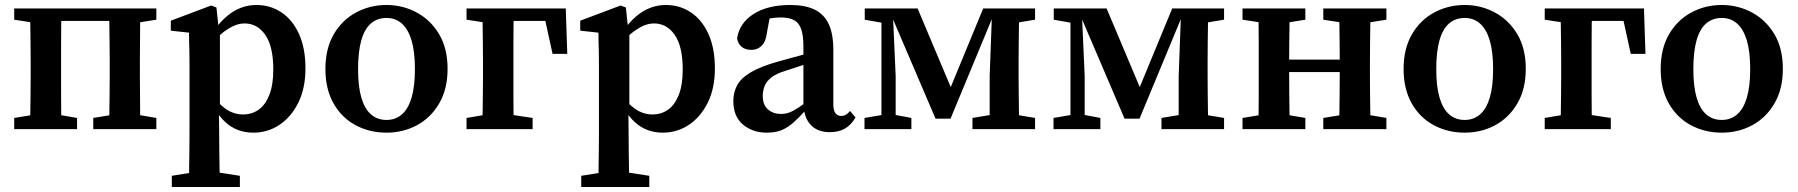

<svg xmlns="http://www.w3.org/2000/svg" viewBox="-20 -518 7209 770"><path d="M100 0Q101 -26 101.5 -63Q102 -100 102.5 -140Q103 -180 103 -213V-272Q103 -304 102.5 -344Q102 -384 101.5 -422Q101 -460 100 -484H227Q226 -460 225.5 -422Q225 -384 225 -344Q225 -304 225 -272V-213Q225 -180 225 -140Q225 -100 225.5 -63Q226 -26 227 0ZM417 0Q418 -26 418.5 -63Q419 -100 419.5 -140Q420 -180 420 -213V-272Q420 -304 419.5 -344Q419 -384 418.5 -422Q418 -460 417 -484H543Q542 -460 542 -422Q542 -384 541.5 -344Q541 -304 541 -272V-213Q541 -180 541.5 -140Q542 -100 542 -63Q542 -26 543 0ZM37 0V-45L141 -62H190L289 -45V0ZM354 0V-45L458 -62H506L607 -45V0ZM37 -439V-484H161V-423H141ZM482 -423V-484H607V-439L506 -423ZM172 -434V-484H472V-434Z M669 232V187L775 170H832L942 187V232ZM738 232Q738 194 738.5 157.5Q739 121 739.5 86.5Q740 52 740 18V-265Q740 -292 739.5 -311.5Q739 -331 738.5 -349Q738 -367 738 -387L665 -395V-435L827 -496L848 -488L857 -403L862 -396V-83L858 -75L859 20Q859 52 859.5 87Q860 122 860.5 158Q861 194 862 232ZM996 14Q963 14 935 3.5Q907 -7 883.5 -28.5Q860 -50 840 -84H811L819 -149Q853 -104 885 -81.5Q917 -59 955 -59Q990 -59 1017 -78Q1044 -97 1060 -137Q1076 -177 1076 -239Q1076 -332 1044 -378Q1012 -424 961 -424Q937 -424 913.5 -412.5Q890 -401 866 -381Q842 -361 815 -334L808 -398H840Q864 -431 890 -453Q916 -475 945.5 -486.5Q975 -498 1009 -498Q1064 -498 1108.5 -468.5Q1153 -439 1179 -382Q1205 -325 1205 -244Q1205 -164 1176.5 -106.5Q1148 -49 1101 -17.5Q1054 14 996 14Z M1530 14Q1462 14 1406 -16Q1350 -46 1317.5 -103.5Q1285 -161 1285 -241Q1285 -323 1318.5 -380.5Q1352 -438 1408 -468Q1464 -498 1530 -498Q1595 -498 1651 -468Q1707 -438 1741 -381Q1775 -324 1775 -242Q1775 -161 1741.5 -103.5Q1708 -46 1652.5 -16Q1597 14 1530 14ZM1530 -37Q1566 -37 1591.5 -59Q1617 -81 1630.5 -126Q1644 -171 1644 -241Q1644 -311 1630.5 -356Q1617 -401 1591.5 -423.5Q1566 -446 1530 -446Q1493 -446 1467.5 -424Q1442 -402 1429 -356.5Q1416 -311 1416 -241Q1416 -172 1429 -127Q1442 -82 1467.5 -59.5Q1493 -37 1530 -37Z M1914 0Q1915 -26 1915.5 -63Q1916 -100 1916.5 -140Q1917 -180 1917 -213V-272Q1917 -304 1916.5 -344Q1916 -384 1915.5 -422Q1915 -460 1914 -484H2041Q2040 -460 2039.5 -422Q2039 -384 2039 -344Q2039 -304 2039 -272V-213Q2039 -180 2039 -140Q2039 -100 2039.5 -63Q2040 -26 2041 0ZM1986 -434V-484H2249L2255 -302H2196L2157 -480L2217 -434ZM1851 0V-45L1952 -62H2003L2116 -45V0ZM1851 -439V-484H1975V-423H1955Z M2311 232V187L2417 170H2474L2584 187V232ZM2380 232Q2380 194 2380.5 157.5Q2381 121 2381.5 86.5Q2382 52 2382 18V-265Q2382 -292 2381.5 -311.5Q2381 -331 2380.5 -349Q2380 -367 2380 -387L2307 -395V-435L2469 -496L2490 -488L2499 -403L2504 -396V-83L2500 -75L2501 20Q2501 52 2501.5 87Q2502 122 2502.5 158Q2503 194 2504 232ZM2638 14Q2605 14 2577 3.5Q2549 -7 2525.5 -28.5Q2502 -50 2482 -84H2453L2461 -149Q2495 -104 2527 -81.5Q2559 -59 2597 -59Q2632 -59 2659 -78Q2686 -97 2702 -137Q2718 -177 2718 -239Q2718 -332 2686 -378Q2654 -424 2603 -424Q2579 -424 2555.5 -412.5Q2532 -401 2508 -381Q2484 -361 2457 -334L2450 -398H2482Q2506 -431 2532 -453Q2558 -475 2587.5 -486.5Q2617 -498 2651 -498Q2706 -498 2750.5 -468.5Q2795 -439 2821 -382Q2847 -325 2847 -244Q2847 -164 2818.5 -106.5Q2790 -49 2743 -17.5Q2696 14 2638 14Z M3055 14Q2998 14 2959.5 -18.5Q2921 -51 2921 -113Q2921 -147 2936 -175.5Q2951 -204 2990 -227.5Q3029 -251 3100 -271Q3126 -278 3152.5 -285.5Q3179 -293 3205.5 -300Q3232 -307 3259 -314V-275Q3225 -265 3192.5 -254.5Q3160 -244 3130 -234Q3093 -223 3073 -207Q3053 -191 3046 -172Q3039 -153 3039 -133Q3039 -97 3060 -79Q3081 -61 3112 -61Q3130 -61 3146 -67Q3162 -73 3183 -87Q3204 -101 3235 -125L3245 -73H3208Q3184 -46 3162 -26.5Q3140 -7 3115.5 3.5Q3091 14 3055 14ZM3308 12Q3261 12 3234 -14.5Q3207 -41 3203 -89L3202 -92V-331Q3202 -376 3193 -401.5Q3184 -427 3164 -437.5Q3144 -448 3111 -448Q3092 -448 3070 -444.5Q3048 -441 3019 -431L3071 -469L3056 -389Q3052 -352 3035 -335Q3018 -318 2994 -318Q2969 -318 2954.5 -330Q2940 -342 2936 -364Q2945 -425 3001.5 -461.5Q3058 -498 3149 -498Q3208 -498 3246 -480Q3284 -462 3303 -422.5Q3322 -383 3322 -318V-99Q3322 -75 3330.5 -64Q3339 -53 3353 -53Q3364 -53 3372.5 -58Q3381 -63 3389 -73L3411 -47Q3393 -16 3368 -2Q3343 12 3308 12Z M3732 -42 3557 -451H3540V-484H3660L3805 -140H3781L3923 -484H3979V-452H3962L3792 -42ZM3949 0V-213L3959 -484H4068Q4067 -460 4066.5 -422Q4066 -384 4065.5 -344Q4065 -304 4065 -272V-213Q4065 -180 4065.5 -140Q4066 -100 4066.5 -62.5Q4067 -25 4068 0ZM3447 0V-45L3535 -60H3556L3635 -45V0ZM3880 0V-45L3982 -62H4030L4131 -45V0ZM3448 -439V-484H3552V-423H3538ZM3515 0V-484H3560L3572 -213V0ZM4006 -423V-484H4131V-439L4034 -423Z M4490 -42 4315 -451H4298V-484H4418L4563 -140H4539L4681 -484H4737V-452H4720L4550 -42ZM4707 0V-213L4717 -484H4826Q4825 -460 4824.5 -422Q4824 -384 4823.5 -344Q4823 -304 4823 -272V-213Q4823 -180 4823.5 -140Q4824 -100 4824.5 -62.5Q4825 -25 4826 0ZM4205 0V-45L4293 -60H4314L4393 -45V0ZM4638 0V-45L4740 -62H4788L4889 -45V0ZM4206 -439V-484H4310V-423H4296ZM4273 0V-484H4318L4330 -213V0ZM4764 -423V-484H4889V-439L4792 -423Z M5026 0Q5027 -25 5027.5 -62.5Q5028 -100 5028 -140Q5028 -180 5028 -213V-272Q5028 -304 5028 -344Q5028 -384 5027.5 -422Q5027 -460 5026 -484H5153Q5152 -460 5151.5 -422Q5151 -384 5150.5 -344Q5150 -304 5150 -272V-237Q5150 -192 5150.5 -147Q5151 -102 5151.5 -63.5Q5152 -25 5153 0ZM5350 0Q5351 -26 5351.5 -64Q5352 -102 5352.5 -147Q5353 -192 5353 -237V-272Q5353 -304 5352.5 -344Q5352 -384 5351.5 -422Q5351 -460 5350 -484H5477Q5476 -460 5475.5 -422Q5475 -384 5474.5 -344Q5474 -304 5474 -272V-213Q5474 -180 5474.5 -140Q5475 -100 5475.5 -63Q5476 -26 5477 0ZM4963 0V-45L5067 -62H5115L5215 -45V0ZM4963 -439V-484H5215V-439L5115 -423H5067ZM5287 0V-45L5391 -62H5440L5540 -45V0ZM5287 -439V-484H5540V-439L5440 -423H5391ZM5097 -229V-279H5405V-229Z M5854 14Q5786 14 5730 -16Q5674 -46 5641.5 -103.5Q5609 -161 5609 -241Q5609 -323 5642.5 -380.5Q5676 -438 5732 -468Q5788 -498 5854 -498Q5919 -498 5975 -468Q6031 -438 6065 -381Q6099 -324 6099 -242Q6099 -161 6065.5 -103.5Q6032 -46 5976.5 -16Q5921 14 5854 14ZM5854 -37Q5890 -37 5915.5 -59Q5941 -81 5954.5 -126Q5968 -171 5968 -241Q5968 -311 5954.5 -356Q5941 -401 5915.5 -423.5Q5890 -446 5854 -446Q5817 -446 5791.5 -424Q5766 -402 5753 -356.5Q5740 -311 5740 -241Q5740 -172 5753 -127Q5766 -82 5791.5 -59.5Q5817 -37 5854 -37Z M6238 0Q6239 -26 6239.5 -63Q6240 -100 6240.5 -140Q6241 -180 6241 -213V-272Q6241 -304 6240.5 -344Q6240 -384 6239.5 -422Q6239 -460 6238 -484H6365Q6364 -460 6363.5 -422Q6363 -384 6363 -344Q6363 -304 6363 -272V-213Q6363 -180 6363 -140Q6363 -100 6363.5 -63Q6364 -26 6365 0ZM6310 -434V-484H6573L6579 -302H6520L6481 -480L6541 -434ZM6175 0V-45L6276 -62H6327L6440 -45V0ZM6175 -439V-484H6299V-423H6279Z M6885 14Q6817 14 6761 -16Q6705 -46 6672.5 -103.5Q6640 -161 6640 -241Q6640 -323 6673.5 -380.5Q6707 -438 6763 -468Q6819 -498 6885 -498Q6950 -498 7006 -468Q7062 -438 7096 -381Q7130 -324 7130 -242Q7130 -161 7096.5 -103.5Q7063 -46 7007.5 -16Q6952 14 6885 14ZM6885 -37Q6921 -37 6946.5 -59Q6972 -81 6985.5 -126Q6999 -171 6999 -241Q6999 -311 6985.5 -356Q6972 -401 6946.5 -423.5Q6921 -446 6885 -446Q6848 -446 6822.5 -424Q6797 -402 6784 -356.5Q6771 -311 6771 -241Q6771 -172 6784 -127Q6797 -82 6822.5 -59.5Q6848 -37 6885 -37Z"/></svg>

Font: Source Serif 4 18pt SemiBold
Style: Regular
Weight: 600
Designer: Frank Grießhammer
Foundry: Adobe Systems Incorporated
Version: Version 4.004;hotconv 1.0.116;makeotfexe 2.5.65601